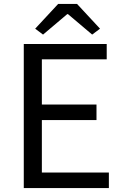

<svg xmlns="http://www.w3.org/2000/svg" viewBox="-20 -957 629 977"><path d="M101 -733H523V-655H193V-425H471V-346H193V-79H534V0H101ZM159 -811 276 -937H372L489 -811L449 -781L326 -885H322L199 -781Z"/></svg>

Font: Merged Yaku Han JP
Style: Regular
Weight: 400
Designer: Ryoko NISHIZUKA 西塚涼子 (kana, bopomofo & ideographs); Paul D. Hunt (Latin, Greek & Cyrillic); Sandoll Communications 산돌커뮤니
Foundry: Adobe
Version: Version 2.004